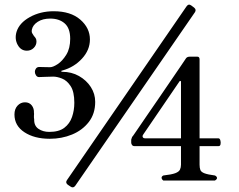

<svg xmlns="http://www.w3.org/2000/svg" viewBox="-20 -787 1040 837"><path d="M197 -182Q130 -182 86.5 -210.5Q43 -239 43 -288Q43 -312 56.5 -326.5Q70 -341 89 -341Q108 -341 118.5 -327.5Q129 -314 128 -295Q129 -292 128 -283Q128 -278 128 -274Q128 -270 129 -267Q128 -239 147.5 -225.5Q167 -212 195 -212Q237 -212 260.5 -230Q284 -248 294 -277Q304 -306 304 -339Q304 -387 288 -411.5Q272 -436 250.5 -444.5Q229 -453 212 -453Q197 -453 177 -452Q157 -451 150 -451Q142 -451 137 -458.5Q132 -466 132 -474Q132 -482 137 -488.5Q142 -495 151 -495Q159 -495 173 -494.5Q187 -494 198 -494Q211 -494 231.5 -507.5Q252 -521 269 -548.5Q286 -576 286 -618Q286 -664 262 -685Q238 -706 199 -706Q166 -706 144.5 -692Q123 -678 119 -658Q117 -648 120.5 -642Q124 -636 128 -630Q132 -626 135.5 -620.5Q139 -615 139 -606Q139 -590 127 -578Q115 -566 97 -566Q71 -566 57 -591.5Q43 -617 52 -648Q64 -687 110 -712.5Q156 -738 214 -738Q288 -738 330 -701.5Q372 -665 372 -615Q372 -569 337.5 -531.5Q303 -494 253 -480Q247 -479 247 -476.5Q247 -474 251 -474Q292 -474 324.5 -455.5Q357 -437 376 -407.5Q395 -378 395 -343Q395 -291 367 -255Q339 -219 294 -200.5Q249 -182 197 -182ZM308 23Q299 35 287 26L275 18Q264 9 272 -2L793 -759Q802 -772 814 -763L826 -754Q837 -745 830 -734ZM692 0Q685 -5 684.5 -11.5Q684 -18 692 -22Q728 -26 744 -32Q760 -38 764.5 -47.5Q769 -57 769 -69V-150H566Q559 -150 555.5 -155Q552 -160 552 -165V-178Q552 -180 553.5 -183Q555 -186 556 -190Q557 -190 573.5 -214.5Q590 -239 616.5 -277.5Q643 -316 672.5 -359Q702 -402 728.5 -441Q755 -480 772.5 -505.5Q790 -531 791 -533Q796 -540 808 -540H840Q850 -540 850 -528V-184H932Q938 -184 940.5 -175.5Q943 -167 941.5 -158.5Q940 -150 933 -150H850V-69Q850 -55 853.5 -46Q857 -37 871.5 -31.5Q886 -26 917 -22Q925 -18 926 -12Q927 -6 917 0ZM613 -184H769V-431Q769 -433 767 -434Q765 -435 763 -433L604 -200Q600 -194 602.5 -189Q605 -184 613 -184Z"/></svg>

Font: Zen Old Mincho
Style: Bold
Weight: 700
Designer: Yoshimichi Ohira
Foundry: Positype
Version: Version 1.500